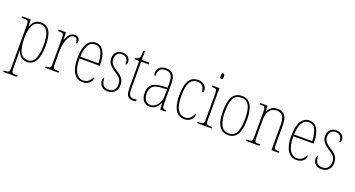

<svg xmlns="http://www.w3.org/2000/svg" viewBox="-54 -1519 4700 2541"><g transform="rotate(20 2295.5 -249.0)"><path d="M20 240V220H33Q63 220 77 215.5Q91 211 95.5 195Q100 179 100 143V-441Q100 -476 96 -492Q92 -508 76.5 -512Q61 -516 26 -516H2V-536H124L127 -436H130Q147 -483 179 -514.5Q211 -546 267 -546Q348 -546 388.5 -483Q429 -420 429 -279Q429 -130 386 -60Q343 10 270 10Q214 10 179.5 -21Q145 -52 128 -105H127Q127 -88 127.5 -58Q128 -28 128 14V143Q128 179 132 195Q136 211 150 215.5Q164 220 194 220H214V240ZM270 -15Q338 -15 369.5 -85.5Q401 -156 401 -278Q401 -401 369 -461Q337 -521 267 -521Q196 -521 162 -455Q128 -389 128 -277Q128 -198 141 -139Q154 -80 185.5 -47.5Q217 -15 270 -15Z M522 0V-20H529Q560 -20 574 -24Q588 -28 592 -44.5Q596 -61 596 -97V-441Q596 -476 592 -492Q588 -508 572.5 -512Q557 -516 524 -516H517V-536H620L623 -432H625Q635 -457 649.5 -483Q664 -509 687 -526.5Q710 -544 744 -544Q779 -544 796.5 -525.5Q814 -507 814 -481Q814 -465 809 -454Q804 -443 793 -443Q793 -475 783 -497Q773 -519 740 -519Q712 -519 690.5 -497.5Q669 -476 654.5 -440.5Q640 -405 632 -362Q624 -319 624 -277V-97Q624 -61 628.5 -44.5Q633 -28 647.5 -24Q662 -20 693 -20H711V0Z M1049 10Q971 10 925 -60.5Q879 -131 879 -262Q879 -403 921 -472.5Q963 -542 1041 -542Q1114 -542 1153 -474.5Q1192 -407 1192 -291V-272H907Q907 -142 945.5 -78.5Q984 -15 1050 -15Q1097 -15 1125.5 -41Q1154 -67 1168 -100Q1177 -95 1177 -79Q1177 -63 1162.5 -42Q1148 -21 1119.5 -5.5Q1091 10 1049 10ZM1164 -297Q1162 -395 1133 -456Q1104 -517 1041 -517Q975 -517 943 -457.5Q911 -398 908 -297Z M1406 10Q1360 10 1333.5 -7Q1307 -24 1295.5 -48Q1284 -72 1284 -94Q1284 -138 1305 -138Q1305 -80 1328 -47.5Q1351 -15 1406 -15Q1456 -15 1482.5 -45Q1509 -75 1509 -130Q1509 -164 1493 -193.5Q1477 -223 1422 -257Q1376 -287 1349.5 -311.5Q1323 -336 1311.5 -361.5Q1300 -387 1300 -421Q1300 -475 1331.5 -508Q1363 -541 1417 -541Q1470 -541 1498.5 -514Q1527 -487 1527 -449Q1527 -405 1506 -405Q1506 -463 1483.5 -489.5Q1461 -516 1416 -516Q1370 -516 1349 -488.5Q1328 -461 1328 -420Q1328 -377 1354 -346Q1380 -315 1432 -283Q1496 -245 1516.5 -208.5Q1537 -172 1537 -127Q1537 -64 1501.5 -27Q1466 10 1406 10Z M1758 10Q1704 10 1682 -23Q1660 -56 1660 -141V-511H1594V-530Q1632 -532 1648 -552Q1660 -567 1663.5 -592.5Q1667 -618 1668 -657H1688V-536H1796V-511H1688V-138Q1688 -66 1704.5 -40.5Q1721 -15 1756 -15Q1769 -15 1779.5 -16.5Q1790 -18 1804 -20V5Q1779 10 1758 10Z M1992 10Q1939 10 1905.5 -28.5Q1872 -67 1872 -146Q1872 -224 1919.5 -261.5Q1967 -299 2066 -303L2135 -306V-371Q2135 -446 2113 -481.5Q2091 -517 2032 -517Q1976 -517 1952 -487.5Q1928 -458 1928 -395Q1907 -395 1907 -439Q1907 -479 1937.5 -510.5Q1968 -542 2032 -542Q2100 -542 2131.5 -501.5Q2163 -461 2163 -372V-105Q2163 -68 2167 -50Q2171 -32 2182 -26Q2193 -20 2214 -20H2218V0H2142L2136 -95H2134Q2122 -68 2104 -44Q2086 -20 2059 -5Q2032 10 1992 10ZM1995 -15Q2036 -15 2067.5 -39Q2099 -63 2117 -101.5Q2135 -140 2135 -185V-283L2065 -280Q1974 -277 1937 -242Q1900 -207 1900 -146Q1900 -90 1922.5 -52.5Q1945 -15 1995 -15Z M2481 10Q2433 10 2395.5 -16.5Q2358 -43 2336 -102.5Q2314 -162 2314 -263Q2314 -370 2335 -431Q2356 -492 2393 -517Q2430 -542 2480 -542Q2540 -542 2572 -510.5Q2604 -479 2604 -436Q2604 -420 2596.5 -413Q2589 -406 2579 -406Q2579 -457 2555.5 -487Q2532 -517 2478 -517Q2437 -517 2406.5 -494.5Q2376 -472 2359 -417Q2342 -362 2342 -264Q2342 -134 2380 -74.5Q2418 -15 2481 -15Q2531 -15 2558.5 -45Q2586 -75 2599 -111Q2607 -102 2607 -84Q2607 -66 2592.5 -44Q2578 -22 2549.5 -6Q2521 10 2481 10Z M2762 -658Q2751 -658 2745.5 -666Q2740 -674 2740 -698Q2740 -721 2745.5 -729.5Q2751 -738 2762 -738Q2772 -738 2778.5 -729.5Q2785 -721 2785 -698Q2785 -674 2778.5 -666Q2772 -658 2762 -658ZM2663 0V-20H2683Q2715 -20 2730 -24.5Q2745 -29 2749 -44.5Q2753 -60 2753 -95V-437Q2753 -473 2749.5 -490Q2746 -507 2732.5 -511.5Q2719 -516 2689 -516H2680V-536H2781V-95Q2781 -60 2785 -44.5Q2789 -29 2803.5 -24.5Q2818 -20 2850 -20H2868V0Z M3098 10Q3018 10 2973 -57Q2928 -124 2928 -267Q2928 -406 2970.5 -474Q3013 -542 3101 -542Q3268 -542 3268 -267Q3268 -123 3225 -56.5Q3182 10 3098 10ZM3099 -15Q3177 -15 3208.5 -81Q3240 -147 3240 -267Q3240 -393 3208 -455Q3176 -517 3100 -517Q3021 -517 2988.5 -454.5Q2956 -392 2956 -267Q2956 -145 2990.5 -80Q3025 -15 3099 -15Z M3352 0V-20H3365Q3397 -20 3411.5 -24.5Q3426 -29 3430.5 -44.5Q3435 -60 3435 -95V-441Q3435 -476 3430.5 -492Q3426 -508 3412 -512Q3398 -516 3368 -516H3356V-536H3459L3462 -456H3464Q3486 -498 3517 -520Q3548 -542 3597 -542Q3671 -542 3704 -498Q3737 -454 3737 -361V-95Q3737 -60 3741 -44.5Q3745 -29 3759.5 -24.5Q3774 -20 3805 -20H3812V0H3709V-364Q3709 -433 3684 -475Q3659 -517 3599 -517Q3534 -517 3498.5 -470.5Q3463 -424 3463 -333V-95Q3463 -60 3467 -44.5Q3471 -29 3485.5 -24.5Q3500 -20 3532 -20H3541V0Z M4060 10Q3982 10 3936 -60.5Q3890 -131 3890 -262Q3890 -403 3932 -472.5Q3974 -542 4052 -542Q4125 -542 4164 -474.5Q4203 -407 4203 -291V-272H3918Q3918 -142 3956.5 -78.5Q3995 -15 4061 -15Q4108 -15 4136.5 -41Q4165 -67 4179 -100Q4188 -95 4188 -79Q4188 -63 4173.5 -42Q4159 -21 4130.5 -5.5Q4102 10 4060 10ZM4175 -297Q4173 -395 4144 -456Q4115 -517 4052 -517Q3986 -517 3954 -457.5Q3922 -398 3919 -297Z M4417 10Q4371 10 4344.5 -7Q4318 -24 4306.5 -48Q4295 -72 4295 -94Q4295 -138 4316 -138Q4316 -80 4339 -47.5Q4362 -15 4417 -15Q4467 -15 4493.5 -45Q4520 -75 4520 -130Q4520 -164 4504 -193.5Q4488 -223 4433 -257Q4387 -287 4360.5 -311.5Q4334 -336 4322.5 -361.5Q4311 -387 4311 -421Q4311 -475 4342.5 -508Q4374 -541 4428 -541Q4481 -541 4509.5 -514Q4538 -487 4538 -449Q4538 -405 4517 -405Q4517 -463 4494.5 -489.5Q4472 -516 4427 -516Q4381 -516 4360 -488.5Q4339 -461 4339 -420Q4339 -377 4365 -346Q4391 -315 4443 -283Q4507 -245 4527.5 -208.5Q4548 -172 4548 -127Q4548 -64 4512.5 -27Q4477 10 4417 10Z"/></g></svg>

Font: Noto Serif Condensed Thin
Style: Regular
Weight: 100
Width: 3
Designer: Monotype Design Team
Foundry: Monotype Imaging Inc.
Version: Version 2.013; ttfautohint (v1.8.4.7-5d5b)